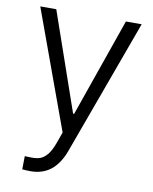

<svg xmlns="http://www.w3.org/2000/svg" viewBox="-83 -593 682 854"><g transform="rotate(10 258.5 -165.5)"><path d="M76.2 197.3 77.1 137.7 109.4 138.7Q130.4 138.7 146 133.5Q161.6 128.4 177.2 110.6Q192.9 92.8 206.1 56.6L224.6 4.9L29.3 -530.3H101.6L255.9 -85.9H260.7L416 -530.3H487.3L263.7 82Q241.7 141.1 204.6 170.2Q167.5 199.2 113.3 199.2Q93.8 199.2 76.2 197.3Z"/></g></svg>

Font: Pretendard Light
Style: Regular
Weight: 300
Designer: Base glyphs from Inter by Rasmus Andersson; Hangeul glyphs from Noto Sans CJK(Source Han Sans) by Jang Soo-young and Kan
Foundry: Kil Hyung-jin
Version: Version 1.309